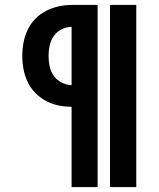

<svg xmlns="http://www.w3.org/2000/svg" viewBox="-20 -755 640 775"><path d="M424 0V-735H530V0ZM269 0V-324Q242 -324 215.5 -329.5Q189 -335 165 -348Q141 -361 122 -380.5Q103 -400 91.5 -424.5Q80 -449 75 -475.5Q70 -502 70 -529Q70 -556 75 -583Q80 -610 91.5 -634.5Q103 -659 122 -678.5Q141 -698 165 -710.5Q189 -723 215.5 -729Q242 -735 269 -735H374V0ZM269 -411V-647Q248 -646 228.5 -636.5Q209 -627 197 -609.5Q185 -592 180.5 -571Q176 -550 176 -529Q176 -508 180.5 -487Q185 -466 197 -449Q209 -432 228.5 -422Q248 -412 269 -411Z"/></svg>

Font: Iosevka Custom XBdEx
Style: Regular
Weight: 800
Width: 7
Monospace: yes
Designer: Belleve Invis
Foundry: Belleve Invis
Version: Version 11.2.4; ttfautohint (v1.8.4)